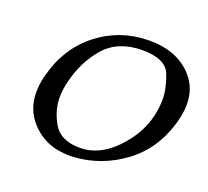

<svg xmlns="http://www.w3.org/2000/svg" viewBox="-126 -871 1139 1053"><g transform="rotate(20 443.5 -344.5)"><path d="M557.6 -653.3Q415 -652.8 336.9 -562.5Q258.8 -472.2 229 -342.8Q218.3 -296.9 218.3 -256.3Q218.3 -254.4 218.3 -252.9Q218.3 -180.2 260 -106.7Q301.8 -33.2 414.1 -32.2H416.5Q526.4 -32.2 620.1 -127Q714.4 -223.1 741.7 -339.8L742.2 -342.8Q752.9 -391.6 752.9 -437Q752.9 -501.5 722.9 -577.4Q692.9 -653.3 557.6 -653.3ZM571.8 -715.8H576.7Q739.7 -715.8 829.1 -615.7Q887.2 -550.3 887.2 -456.1Q887.2 -416 876.5 -371.1Q873.5 -357.4 869.6 -343.8Q819.8 -172.4 688 -77.1Q556.2 18.1 399.9 26.9Q388.7 27.3 377 27.3Q235.8 27.3 149.9 -69.8Q87.9 -139.6 87.9 -238.8Q87.9 -280.3 98.6 -326.7Q100.6 -335.4 103.5 -344.7Q148.4 -514.2 276.4 -614Q404.3 -713.9 571.8 -715.8Z"/></g></svg>

Font: Caudex
Style: Bold
Weight: 700
Italic angle: -13°
Version: Version 1.04